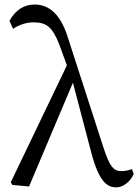

<svg xmlns="http://www.w3.org/2000/svg" viewBox="-20 -808 606 842"><path d="M489.3 13.7Q456.1 13.7 433.6 -13.7Q404.3 -47.9 380.9 -136.7L299.8 -445.3L107.4 9.8L34.2 2.9L27.3 -8.8L273.4 -521.5L240.2 -612.3Q218.8 -668.9 193.4 -690.4Q170.9 -710 128.9 -710Q80.1 -710 37.1 -681.6L21.5 -716.8Q61.5 -788.1 131.8 -788.1Q230.5 -788.1 275.4 -650.4L434.6 -158.2Q454.1 -98.6 470.7 -77.1Q486.3 -57.6 510.7 -57.6Q535.2 -57.6 558.6 -66.4L566.4 -44.9Q554.7 -18.6 533.2 -2.4Q511.7 13.7 489.3 13.7Z"/></svg>

Font: Bpmf Zihi Only R
Style: R
Weight: 400
Foundry: But Ko
Version: Version 1.320